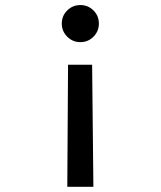

<svg xmlns="http://www.w3.org/2000/svg" viewBox="-20 -547 626 748"><path d="M293 -527.3Q323.2 -527.3 344.2 -506.3Q365.2 -485.4 365.2 -455.1Q365.2 -425.3 344.2 -404.1Q323.2 -382.8 293 -382.8Q263.2 -382.8 241.9 -404.1Q220.7 -425.3 220.7 -455.1Q220.7 -485.4 241.9 -506.3Q263.2 -527.3 293 -527.3ZM242.2 180.7 245.1 -294.9H338.9L343.8 180.7Z"/></svg>

Font: Caskaydia Cove
Style: Regular
Weight: 400
Monospace: yes
Designer: Aaron Bell
Foundry: Saja Typeworks
Version: Version 4.300; ttfautohint (v1.8.3)